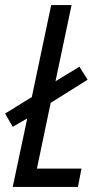

<svg xmlns="http://www.w3.org/2000/svg" viewBox="-43 -734 405 754"><path d="M7 0 64 -269 7 -236 -23 -288 82 -353 158 -714H238L175 -415L269 -472L301 -421L156 -330L102 -72H277L263 0Z"/></svg>

Font: Noto Sans UI Condensed
Style: Italic
Weight: 400
Width: 3
Italic angle: -12°
Designer: Monotype Design Team
Foundry: Monotype Imaging Inc.
Version: Version 1.901